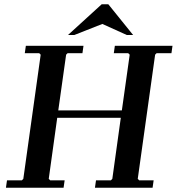

<svg xmlns="http://www.w3.org/2000/svg" viewBox="-20 -886 834 906"><path d="M522 -670H794L789 -635H719L712 -628L630 -42L637 -35H705L700 0H428L433 -35H503L510 -42L550 -330H250L210 -42L217 -35H285L280 0H8L13 -35H83L90 -42L172 -628L165 -635H97L102 -670H374L369 -635H299L292 -628L255 -365H555L592 -628L585 -635H517ZM578 -721 463 -773 331 -721H301L460 -866H491L608 -721Z"/></svg>

Font: Brygada 1918 SemiBold
Style: Italic
Weight: 600
Italic angle: -8°
Designer: Mateusz Machalski | Borys Kosmynka | Przemek Hoffer
Foundry: NIEPODLEGLA 2018
Version: Version 3.006